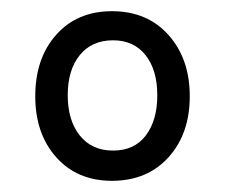

<svg xmlns="http://www.w3.org/2000/svg" viewBox="-20 -749 403 343"><path d="M43 -577Q43 -645 80.5 -687Q118 -729 180 -729Q243 -729 281 -686.5Q319 -644 319 -577Q319 -510 281 -468Q243 -426 180 -426Q118 -426 80.5 -468Q43 -510 43 -577ZM261 -579Q261 -624 240 -650.5Q219 -677 182 -677Q144 -677 122.5 -650.5Q101 -624 101 -579Q101 -534 122.5 -507Q144 -480 182 -480Q220 -480 240.5 -507Q261 -534 261 -579Z"/></svg>

Font: Noto Serif NarrowSemiBold
Style: Regular
Weight: 600
Width: 4
Designer: Monotype Design Team
Foundry: Monotype Imaging Inc.
Version: Version 1.001